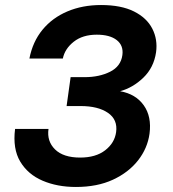

<svg xmlns="http://www.w3.org/2000/svg" viewBox="-20 -732 690 764"><path d="M282 12Q208 12 149.5 -13Q91 -38 60.5 -89Q30 -140 40 -219H173Q166 -170 199 -137.5Q232 -105 299 -105Q361 -105 398.5 -134Q436 -163 442 -206Q449 -256 409.5 -283Q370 -310 301 -310H245L261 -425H317Q375 -425 418 -446.5Q461 -468 467 -513Q472 -551 444.5 -572.5Q417 -594 365 -594Q309 -594 273.5 -566Q238 -538 230 -499H97Q110 -566 149 -613.5Q188 -661 248 -686.5Q308 -712 382 -712Q462 -712 513 -686.5Q564 -661 586 -618Q608 -575 601 -524Q592 -463 550.5 -423Q509 -383 458 -369Q520 -358 552 -313Q584 -268 575 -200Q567 -142 529.5 -94Q492 -46 429.5 -17Q367 12 282 12Z"/></svg>

Font: Host Grotesk ExtraBold
Style: Italic
Weight: 800
Italic angle: -8°
Designer: Doğukan Karapınar
Foundry: Element Type
Version: Version 1.003; ttfautohint (v1.8.4.7-5d5b)